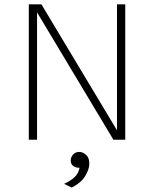

<svg xmlns="http://www.w3.org/2000/svg" viewBox="-20 -626 690 860"><path d="M109 -606.5H165.5L509 -34H504V-606.5H541V0H488L141.5 -578H146V0H109ZM301.5 214 267 197.5Q296 184 313.5 168Q331 152 336.5 125.5Q318.5 126 307 116.5Q295.5 107 297 90Q298 75.5 308.5 65Q319 54.5 334.5 54.5Q352 54.5 366.5 68.5Q381 82.5 380 109Q379.5 133.5 361 163.5Q342.5 193.5 301.5 214Z"/></svg>

Font: Karla ExtraLight
Style: Regular
Weight: 250
Designer: Jonathan Pinhorn
Version: Version 2.004;gftools[0.9.33]